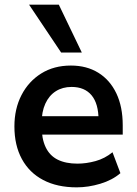

<svg xmlns="http://www.w3.org/2000/svg" viewBox="-20 -796 588 826"><path d="M310 10Q226 10 166 -21.5Q106 -53 74 -112Q42 -171 42 -252Q42 -328 72.5 -387Q103 -446 157.5 -480Q212 -514 285 -514Q353 -514 403 -483Q453 -452 480.5 -394.5Q508 -337 508 -257V-217H142V-296H420L404 -279Q404 -350 374 -386Q344 -422 288 -422Q249 -422 220 -403.5Q191 -385 175 -350Q159 -315 159 -265V-255Q159 -199 176.5 -162.5Q194 -126 228.5 -109Q263 -92 313 -92Q351 -92 391 -103Q431 -114 464 -141L498 -51Q463 -21 411.5 -5.5Q360 10 310 10ZM243 -570 105 -776H233L332 -570Z"/></svg>

Font: Nunitoga
Style: Bold
Weight: 700
Designer: Vernon Adams
Foundry: Vernon Adams
Version: Version 1.0